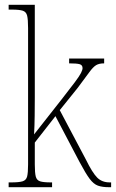

<svg xmlns="http://www.w3.org/2000/svg" viewBox="-20 -780 483 800"><path d="M16 0V-20H27Q59 -20 74 -24.5Q89 -29 93 -44.5Q97 -60 97 -95V-663Q97 -699 93 -715Q89 -731 74.5 -735.5Q60 -740 30 -740H16V-760H125V-373Q125 -342 124.5 -299Q124 -256 122 -220L236 -365Q272 -411 291.5 -437Q311 -463 317.5 -476Q324 -489 324 -496Q324 -509 312 -512.5Q300 -516 268 -516V-536H414V-516Q393 -516 380.5 -508.5Q368 -501 352 -479Q336 -457 303 -413L229 -321L338 -115Q365 -60 385 -40Q405 -20 437 -20H443V0H434Q406 0 388 -6.5Q370 -13 353.5 -35Q337 -57 312 -104L211 -296L125 -186V-95Q125 -60 129 -44.5Q133 -29 147 -24.5Q161 -20 192 -20H197V0Z"/></svg>

Font: Noto Serif Sinhala Condensed Thin
Style: Regular
Weight: 100
Width: 3
Designer: Jelle Bosma - Monotype Design Team
Foundry: Monotype Imaging Inc.
Version: Version 2.007; ttfautohint (v1.8.4.7-5d5b)